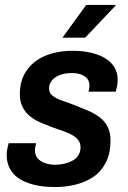

<svg xmlns="http://www.w3.org/2000/svg" viewBox="-20 -743 518 775"><path d="M203 12Q153 12 116 2.5Q79 -7 55 -23.5Q31 -40 19 -64Q7 -88 7 -116Q7 -130 9.5 -142.5Q12 -155 15 -165H126Q124 -158 122.5 -150.5Q121 -143 121 -138Q121 -117 132 -104Q143 -91 162 -84.5Q181 -78 204 -78Q223 -78 241 -82.5Q259 -87 273.5 -95Q288 -103 296.5 -116.5Q305 -130 305 -149Q305 -166 295.5 -178Q286 -190 270.5 -198.5Q255 -207 234.5 -214Q214 -221 192 -229Q168 -238 144.5 -248Q121 -258 102 -273Q83 -288 71.5 -310Q60 -332 60 -363Q60 -407 76.5 -440Q93 -473 122.5 -495Q152 -517 190.5 -527.5Q229 -538 272 -538Q314 -538 348 -530Q382 -522 406 -507Q430 -492 442.5 -470.5Q455 -449 455 -421Q455 -406 452 -392.5Q449 -379 447 -373H337Q340 -383 340.5 -389Q341 -395 341 -398Q341 -414 332.5 -425Q324 -436 308 -442Q292 -448 269 -448Q247 -448 230 -443Q213 -438 201.5 -429.5Q190 -421 184 -410Q178 -399 178 -386Q178 -367 193.5 -355.5Q209 -344 233 -336Q257 -328 285 -317Q310 -307 335 -296.5Q360 -286 380.5 -271Q401 -256 413.5 -233Q426 -210 426 -176Q426 -124 407.5 -87.5Q389 -51 357.5 -29.5Q326 -8 286 2Q246 12 203 12ZM232 -591 328 -723H446V-720L324 -591Z"/></svg>

Font: Archivo SemiCondensed SemiBold
Style: Italic
Weight: 600
Width: 4
Italic angle: -10°
Designer: Hector Gatti
Foundry: Omnibus-Type
Version: Version 2.001